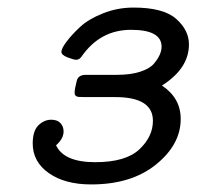

<svg xmlns="http://www.w3.org/2000/svg" viewBox="-20 -484 534 510"><path d="M66.9 -103Q66.9 -136.2 82 -151.1Q97.2 -166 116.2 -166Q132.3 -166 140.6 -157Q148.9 -147.9 148.9 -134.8Q148.9 -115.7 128.9 -98.1Q149.9 -53.2 232.9 -53.2Q314 -53.2 350.1 -87.2Q386.2 -121.1 386.2 -163.1Q386.2 -226.1 286.1 -226.1H205.1Q192.9 -226.1 188.5 -226.6Q184.1 -227.1 181.2 -229.5Q178.2 -231.9 178.2 -237.8Q178.2 -247.6 184.1 -270Q188 -285.2 208 -285.2H290Q327.1 -285.2 352.5 -293.5Q377.9 -301.8 388.9 -314.9Q399.9 -328.1 404.5 -339.1Q409.2 -350.1 409.2 -359.9Q409.2 -404.8 328.1 -404.8Q246.1 -404.8 196.8 -334Q190.9 -325.2 182.1 -325.2Q176.3 -325.2 159.7 -331.5Q143.1 -337.9 143.1 -346.2Q143.1 -355 156.5 -373Q169.9 -391.1 192.4 -412.1Q214.8 -433.1 253.4 -448.5Q292 -463.9 335 -463.9Q414.1 -463.9 448 -433.8Q481.9 -403.8 481.9 -366.2Q481.9 -302.2 410.2 -256.8Q460 -223.6 460 -168Q460 -100.1 394.5 -47.1Q329.1 5.9 222.2 5.9Q152.3 5.9 109.6 -24.2Q66.9 -54.2 66.9 -103Z"/></svg>

Font: CMU Concrete
Style: Italic
Weight: 500
Italic angle: -14.04°
Version: Version 0.7.0